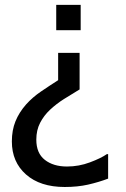

<svg xmlns="http://www.w3.org/2000/svg" viewBox="-20 -747 514 782"><path d="M308.6 -624H209V-727.1H308.6ZM420.4 -19.5Q381.8 -4.9 338.9 4.9Q295.9 14.6 243.7 14.6Q143.6 14.6 85.9 -36.4Q28.3 -87.4 28.3 -170.9Q28.3 -216.8 43 -252.9Q57.6 -289.1 86.4 -321.8Q112.3 -350.6 146.2 -373.8Q180.2 -397 216.8 -420.4V-531.7H304.2V-382.8Q269.5 -361.8 240 -343.3Q210.4 -324.7 183.6 -299.8Q158.7 -276.4 143.3 -246.6Q127.9 -216.8 127.9 -178.2Q127.9 -123 162.6 -95.9Q197.3 -68.8 252.9 -68.8Q301.3 -68.8 346.2 -85.7Q391.1 -102.5 415 -119.1H420.4Z"/></svg>

Font: IranNastaliq
Style: Regular
Weight: 400
Designer: Hossein Zahedi
Version: Version 1.5